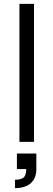

<svg xmlns="http://www.w3.org/2000/svg" viewBox="-20 -730 275 988"><path d="M80 -710H155V0H80ZM115 140H167Q167 187 138.5 212.5Q110 238 57 238V195Q89 195 102 183Q115 171 115 140ZM67 60H167V140H67Z"/></svg>

Font: Uncut Sans Variable
Style: Regular
Weight: 400
Designer: Kasper Nordkvist
Foundry: UNCUT.wtf
Version: Version 1.304;Glyphs 3.2 (3246)